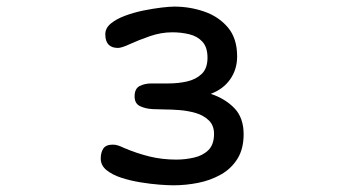

<svg xmlns="http://www.w3.org/2000/svg" viewBox="-20 -553 1040 576"><path d="M500 2.9Q485.4 2.9 459 1Q432.6 -1 402.3 -5.9Q372.1 -10.7 344.7 -19.5Q317.4 -28.3 299.8 -42.5Q282.2 -56.6 282.2 -77.1Q282.2 -95.7 290 -107.4Q297.9 -119.1 318.4 -119.1Q327.1 -119.1 335.4 -116.2Q343.8 -113.3 351.6 -109.4Q390.6 -92.8 428.7 -83.5Q466.8 -74.2 508.8 -74.2Q535.2 -74.2 561.5 -80.1Q587.9 -85.9 605 -102.5Q622.1 -119.1 622.1 -151.4Q622.1 -176.8 606.4 -191.9Q590.8 -207 567.4 -213.9Q543.9 -220.7 519 -222.7Q494.1 -224.6 475.6 -224.6Q460.9 -224.6 439 -225.6Q417 -226.6 400.4 -234.4Q383.8 -242.2 383.8 -263.7Q383.8 -287.1 398.9 -294.9Q414.1 -302.7 434.6 -302.7Q457 -302.7 485.8 -302.7Q514.6 -302.7 541 -308.6Q567.4 -314.5 585 -331.1Q602.5 -347.7 602.5 -379.9Q602.5 -411.1 587.4 -427.7Q572.3 -444.3 547.9 -450.2Q523.4 -456.1 497.1 -456.1Q462.9 -456.1 429.2 -444.3Q395.5 -432.6 370.1 -420.9Q344.7 -409.2 334 -409.2Q295.9 -409.2 295.9 -450.2Q295.9 -468.8 312.5 -482.4Q329.1 -496.1 355.5 -505.9Q381.8 -515.6 410.6 -521.5Q439.5 -527.3 464.4 -530.3Q489.3 -533.2 502.9 -533.2Q549.8 -533.2 593.3 -518.1Q636.7 -502.9 664.1 -470.2Q691.4 -437.5 691.4 -383.8Q691.4 -344.7 670.4 -314.9Q649.4 -285.2 612.3 -271.5Q656.2 -256.8 683.6 -228Q710.9 -199.2 710.9 -150.4Q710.9 -106.4 692.4 -76.7Q673.8 -46.9 642.6 -29.3Q611.3 -11.7 574.2 -4.4Q537.1 2.9 500 2.9Z"/></svg>

Font: Kosugi Maru
Style: Regular
Weight: 400
Designer: MOTOYA
Version: Version 4.002